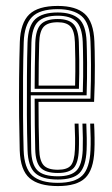

<svg xmlns="http://www.w3.org/2000/svg" viewBox="-20 -627 383 654"><path d="M177 6.8Q112.2 6.8 80.9 -20.1Q49.5 -47 47.2 -114.5Q45.8 -163.5 45.1 -229.2Q44.5 -295 45.1 -362.5Q45.8 -430 47.5 -484Q49.8 -549 79.6 -577.9Q109.5 -606.8 176.5 -606.8Q238.5 -606.8 268.6 -579.8Q298.8 -552.8 301.5 -485.8Q302.8 -459.5 303.1 -403.4Q303.5 -347.2 300.5 -280H111.2Q111.2 -194 113.5 -118.8Q114.5 -80 128.4 -64.4Q142.2 -48.8 177 -48.8Q208.8 -48.8 221.1 -63.2Q233.5 -77.8 235.2 -117.8Q236.8 -153.2 234.2 -206H247.5Q250 -152.5 248.5 -117Q246.8 -71.8 231 -54.8Q215.2 -37.8 177 -37.8Q135.8 -37.8 118.5 -55.5Q101.2 -73.2 100 -117.8Q99 -150.8 98.5 -200.4Q98 -250 98 -291H288Q290.2 -353.2 289.9 -406.2Q289.5 -459.2 288.2 -485.5Q285.8 -548.5 257.9 -572.1Q230 -595.8 176.5 -595.8Q115 -595.8 88.9 -568.9Q62.8 -542 60.8 -483.2Q59 -428.5 58.5 -362.2Q58 -296 58.5 -231Q59 -166 60.5 -115.5Q62.5 -53.8 90.2 -29Q118 -4.2 177 -4.2Q235.2 -4.2 260.4 -29.2Q285.5 -54.2 288.2 -115.2Q290 -151.5 287.2 -206H300.5Q301.8 -183 302.1 -158.5Q302.5 -134 301.5 -114.5Q298.8 -48.5 270.4 -20.9Q242 6.8 177 6.8ZM177 -15.5Q123.2 -15.5 99.4 -37.9Q75.5 -60.2 73.8 -116Q72 -169.5 71.6 -236.2Q71.2 -303 71.8 -368.2Q72.2 -433.5 73.8 -482.2Q75.8 -539.2 100.2 -561.9Q124.8 -584.5 176.5 -584.5Q224.2 -584.5 248.5 -563.2Q272.8 -542 275 -485Q276 -462.8 276.5 -413.6Q277 -364.5 275 -302.2H84.8Q84.8 -249.2 85.1 -207.8Q85.5 -166.2 86.2 -117Q87 -68 107 -47.2Q127 -26.5 177 -26.5Q221.5 -26.5 240.5 -45.9Q259.5 -65.2 261.8 -116.2Q263.2 -152.2 260.8 -206H274Q276.5 -153.2 275 -115.8Q272.5 -59.8 250.8 -37.6Q229 -15.5 177 -15.5ZM84.8 -313.2H262Q263.8 -367.5 263.2 -415.2Q262.8 -463 261.8 -484.5Q259.5 -535 239.2 -554.2Q219 -573.5 176.5 -573.5Q131.2 -573.5 110 -553.4Q88.8 -533.2 87 -481.8Q86 -452.2 85.5 -405.6Q85 -359 84.8 -313.2ZM98 -324.5Q98.2 -357.8 98.6 -398.9Q99 -440 100.2 -481Q101.8 -526.2 119.2 -544.2Q136.8 -562.2 176.5 -562.2Q213.8 -562.2 230.2 -544.8Q246.8 -527.2 248.5 -483.8Q249.2 -465.2 249.9 -422.6Q250.5 -380 248.8 -324.5ZM111.5 -335.5H235.8Q237 -384.5 236.5 -425.5Q236 -466.5 235.2 -483.2Q233.8 -522 220.2 -536.6Q206.8 -551.2 176.5 -551.2Q143 -551.2 128.8 -535.8Q114.5 -520.2 113.5 -480.5Q112.5 -447.8 112 -412.2Q111.5 -376.8 111.5 -335.5Z"/></svg>

Font: Big Shoulders Inline Display
Style: Regular
Weight: 400
Designer: Patric King
Foundry: XO Type Co
Version: Version 1.000